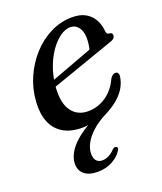

<svg xmlns="http://www.w3.org/2000/svg" viewBox="-130 -557 728 862"><g transform="rotate(-20 234.0 -126.0)"><path d="M93.1 -187.6 89.4 -215.7Q126.1 -229.2 171.6 -245.9Q217 -262.7 264.9 -280.6Q312.8 -298.5 355.7 -314.4L338 -297.8Q343.3 -317.7 345.1 -331.8Q347 -345.9 347.2 -360.6Q347.2 -393.2 332.6 -413.1Q318 -433 293 -433Q269.3 -433 243.9 -414.9Q218.5 -396.8 196.2 -364.7Q173.9 -332.6 158.9 -290.1Q143.9 -247.5 140.5 -198.7Q135.8 -125 163.5 -87.9Q191.1 -50.7 241.1 -50.7Q286.9 -50.7 326.3 -76.8Q365.7 -102.8 389.3 -154.5Q396.3 -163.9 401.7 -167.5Q407 -171.1 414.4 -170.9Q422.3 -170.7 425.8 -165.1Q429.2 -159.5 428.7 -151.3Q425.2 -122.5 410.6 -97.2Q395.9 -71.8 370.6 -50.5Q345.3 -29.1 309.3 -11.2Q269.5 9 242.3 33.6Q215 58.2 201.3 84Q187.5 109.8 187.5 133.7Q187.5 156.3 197.8 167.3Q208.1 178.4 225 178.4Q240.8 178.4 256.4 170.7Q271.9 163.1 283.8 149.8Q289.2 144.8 293.6 142.8Q298 140.9 302.8 142.2Q307.3 143.2 309.1 148.3Q310.9 153.4 304.5 162.2Q291.7 184.6 260.6 202.2Q229.4 219.7 189.4 219.7Q147.7 219.7 125.6 201.6Q103.6 183.5 103.6 151.8Q103.6 127.9 116.9 102.5Q130.2 77 158.6 51.2Q186.9 25.4 232.5 0.4L235 5.4Q218 8.3 208.7 9.1Q199.3 9.9 190.8 9.9Q136.9 9.9 100.7 -11.7Q64.6 -33.3 48.2 -73.5Q31.8 -113.6 35.4 -169.5Q39.3 -230.1 63.1 -284.5Q87 -338.8 125.6 -381.2Q164.2 -423.6 213.3 -447.9Q262.4 -472.2 316.6 -472.2Q355 -472.2 380.4 -457.6Q405.8 -442.9 419.3 -417.9Q432.8 -392.8 435.2 -361.3Q436.2 -355.1 439.6 -350.7Q442.9 -346.3 449.1 -346.5Q455.4 -346.5 459.5 -343.3Q463.6 -340.1 463.6 -333.2Q463.9 -325.2 457.9 -318.9Q451.9 -312.6 438 -308.5Q401.9 -296 357.4 -280.3Q312.8 -264.6 265.8 -248.1Q218.8 -231.7 174.2 -216.1Q129.6 -200.6 93.1 -187.6Z"/></g></svg>

Font: Fraunces
Style: Italic
Weight: 900
Italic angle: -16°
Version: Version 1.000;[0bf87f6ff]